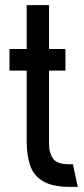

<svg xmlns="http://www.w3.org/2000/svg" viewBox="-20 -728 328 748"><path d="M246 0Q182 -1 146.5 -22.5Q111 -44 97.5 -83.5Q84 -123 84 -177V-453H17V-537H84V-708H171V-537H235V-453H171V-167Q171 -133 186.5 -110.5Q202 -88 249 -88H264L283 0Z"/></svg>

Font: Stick No Bills ExtraLight Medium
Style: Regular
Weight: 500
Version: Version 2.000